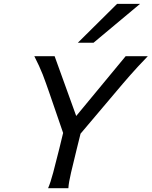

<svg xmlns="http://www.w3.org/2000/svg" viewBox="-20 -996 802 1016"><path d="M234.4 0Q247.1 -28.8 261.5 -82.8Q275.9 -136.7 293.5 -208L314 -292.5L239.3 -509.8Q231 -533.2 223.1 -555.7Q215.3 -578.1 206.3 -601.1Q197.3 -624 186.3 -647.9Q175.3 -671.9 161.6 -698.7H269L383.3 -382.3L645 -698.7H762.2Q732.9 -668.5 710.2 -643.8Q687.5 -619.1 668.2 -597.2Q648.9 -575.2 630.9 -554.2Q612.8 -533.2 593.3 -509.8L406.2 -288.6L386.2 -208Q368.7 -136.7 356 -82.8Q343.3 -28.8 341.8 0ZM721.2 -975.6 475.1 -770H392.1L599.6 -975.6Z"/></svg>

Font: Andika New Basic
Style: Italic
Weight: 400
Italic angle: -14°
Designer: Victor Gaultney, Annie Olsen, Julie Remington, Don Collingsworth, Eric Hays
Foundry: SIL International
Version: Version 5.500